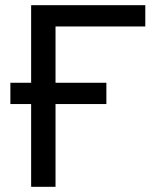

<svg xmlns="http://www.w3.org/2000/svg" viewBox="-20 -720 600 740"><path d="M100 -401H20V-319H100V0H194V-319H390V-401H194V-618H540V-700H100Z"/></svg>

Font: Golos Text VF
Style: Regular
Weight: 400
Designer: A.Korolkova, Vitaly Kuzmin
Foundry: ParaType Ltd
Version: Version 2.005